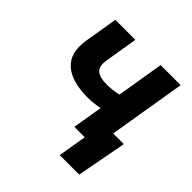

<svg xmlns="http://www.w3.org/2000/svg" viewBox="-183 -686 989 989"><g transform="rotate(45 312.0 -191.5)"><path d="M289.6 -154.8Q168.9 -154.8 113.3 -205.3Q57.6 -255.9 74.7 -358.4L104.5 -539.1H250.5L220.7 -359.4Q212.9 -311.5 234.6 -291.7Q256.3 -272 309.1 -272Q347.2 -272 385 -280Q422.9 -288.1 467.3 -302.2L447.8 -185.1Q428.7 -177.2 401.9 -170.4Q375 -163.6 345.7 -159.2Q316.4 -154.8 289.6 -154.8ZM345.2 0 434.6 -539.1H580.6L491.2 0ZM395 156.2 420.9 0H378.9L398.4 -117.2H588.4L536.6 156.2Z"/></g></svg>

Font: Inter 18pt
Style: Bold Italic
Weight: 700
Italic angle: -9.3988°
Designer: Rasmus Andersson
Foundry: rsms
Version: Version 4.001;git-66647c0bb